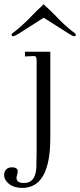

<svg xmlns="http://www.w3.org/2000/svg" viewBox="-85 -669 388 932"><path d="M159.2 0Q159.2 243.2 22.9 243.2Q-16.1 243.2 -41 224.1Q-64.9 204.6 -64.9 180.2Q-64.9 163.6 -54.2 152.8Q-44.4 143.1 -25.9 143.1Q-14.2 143.1 -7.8 147Q1 151.4 1 163.1Q1 168.9 -2 179.2Q-4.9 189.5 -4.9 193.8Q-4.9 219.2 29.8 219.2Q94.7 220.7 91.8 123Q92.8 98.1 92.8 68.8V-377Q92.8 -397 80.1 -397L36.1 -395V-418H159.2ZM283.2 -501Q283.2 -493.2 274.9 -493.2Q269.5 -493.2 250 -504.9L127 -583L4.9 -504.9Q-15.1 -493.2 -21 -493.2Q-28.8 -493.2 -28.8 -501Q-28.8 -504.4 -22 -509.8Q-20 -511.2 -14.2 -515.6Q-8.3 -520 -4.9 -522.9Q22.5 -544.9 50.8 -573.2L74.2 -597.2L98.1 -621.1Q127 -647.5 127 -648.9Q126.5 -648.9 129.2 -646Q131.8 -643.1 138.7 -636.7Q145.5 -630.4 155.8 -621.1L180.2 -597.2L203.1 -573.2Q231.4 -544.9 258.8 -522.9Q262.2 -520 268.1 -515.6Q273.9 -511.2 275.9 -509.8Q283.2 -503.9 283.2 -501Z"/></svg>

Font: Unna Light
Style: Regular
Weight: 300
Designer: Jorge de Buen Unna
Foundry: Omnibus-Type
Version: Version 2.007;PS 002.007;hotconv 1.0.88;makeotf.lib2.5.64775